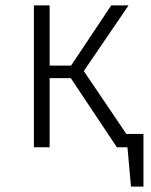

<svg xmlns="http://www.w3.org/2000/svg" viewBox="-20 -543 557 708"><path d="M509 145H463L450 0H411L241 -255H163V0H105V-523H163V-301H242L390 -523H454L289 -281L446 -49H509Z"/></svg>

Font: Trujillo Light
Style: Regular
Weight: 300
Designer: Fira Sans original fonts by bBox Type GmbH, Carrois Corporate GbR, & Edenspiekermann AG / Changes by Cristiano Sobral
Foundry: Fira Sans original fonts by bBox Type GmbH, Carrois Corporate GbR, & Edenspiekermann AG / Changes by Cristiano Sobral
Version: Version 4.301;July 28, 2020;FontCreator 13.0.0.2655 64-bit